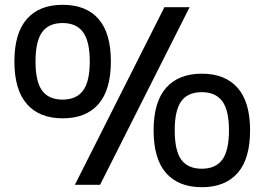

<svg xmlns="http://www.w3.org/2000/svg" viewBox="-20 -770 1102 800"><path d="M241 -277Q144 -277 92 -336.5Q40 -396 40 -514Q40 -632 92 -691Q144 -750 241 -750Q339 -750 390.5 -691Q442 -632 442 -514Q442 -396 390.5 -336.5Q339 -277 241 -277ZM241 -355Q298 -355 326 -392.5Q354 -430 354 -514Q354 -598 326 -636Q298 -674 241 -674Q183 -674 155.5 -636Q128 -598 128 -514Q128 -430 155.5 -392.5Q183 -355 241 -355ZM821 10Q724 10 672 -49Q620 -108 620 -227Q620 -345 672 -404Q724 -463 821 -463Q918 -463 970 -404Q1022 -345 1022 -227Q1022 -108 970 -49Q918 10 821 10ZM821 -67Q878 -67 906 -104.5Q934 -142 934 -227Q934 -311 906 -348.5Q878 -386 821 -386Q763 -386 735.5 -348.5Q708 -311 708 -227Q708 -142 735.5 -104.5Q763 -67 821 -67ZM665 -740H770L397 0H292Z"/></svg>

Font: Encode Sans Wide
Style: Medium
Weight: 500
Designer: Pablo Impallari, Andres Torresi
Foundry: Pablo Impallari, Andres Torresi
Version: Version 1.000; ttfautohint (v1.00) -l 8 -r 50 -G 200 -x 14 -